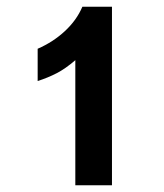

<svg xmlns="http://www.w3.org/2000/svg" viewBox="-20 -551 487 571"><path d="M313 0V-531H225Q208 -491 173 -458.5Q138 -426 92 -406V-310Q123 -320 149 -333.5Q175 -347 204 -372V0Z"/></svg>

Font: Lisu Bosa ExtraBold
Style: Regular
Weight: 800
Designer: David Morse, Annie Olsen, Victor Gaultney, Frank Grießhammer (Latin)
Foundry: SIL International
Version: Version 2.000